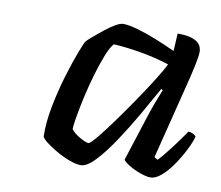

<svg xmlns="http://www.w3.org/2000/svg" viewBox="-56 -841 640 557"><g transform="rotate(10 264.0 -562.5)"><path d="M214 -350Q200 -350 180 -357.5Q160 -365 141 -376Q122 -387 108.5 -397.5Q95 -408 94 -414Q93 -455 102.5 -503.5Q112 -552 125.5 -596.5Q139 -641 150.5 -671Q162 -701 166 -706Q170 -711 183 -722Q196 -733 211.5 -745.5Q227 -758 241.5 -766.5Q256 -775 265 -775Q281 -775 307.5 -767.5Q334 -760 364 -748Q394 -736 422 -723L425 -775Q497 -775 497 -733Q497 -711 475 -625Q453 -539 421 -410L431 -404Q444 -417 466.5 -446.5Q489 -476 505 -500Q513 -500 520 -496Q527 -492 528 -489Q523 -471 511 -447.5Q499 -424 483.5 -401.5Q468 -379 451 -364.5Q434 -350 420 -350Q407 -350 388 -357Q369 -364 354.5 -373Q340 -382 337 -388L384 -534Q393 -560 399.5 -576.5Q406 -593 411 -606L406 -608Q386 -572 360.5 -527.5Q335 -483 308 -442.5Q281 -402 256.5 -376Q232 -350 214 -350ZM225 -417Q230 -417 247.5 -438Q265 -459 289 -492Q313 -525 338 -561.5Q363 -598 383.5 -630.5Q404 -663 413 -682Q368 -696 326 -703Q284 -710 248 -712Q238 -701 227.5 -674.5Q217 -648 207 -614Q197 -580 189.5 -546Q182 -512 177.5 -485.5Q173 -459 173 -449Q182 -437 200 -427Q218 -417 225 -417Z"/></g></svg>

Font: Texturina Light
Style: Italic
Weight: 300
Italic angle: -11°
Designer: Guillermo Torres Carreño
Foundry: Omnibus-Type
Version: Version 1.002; ttfautohint (v1.8.3)